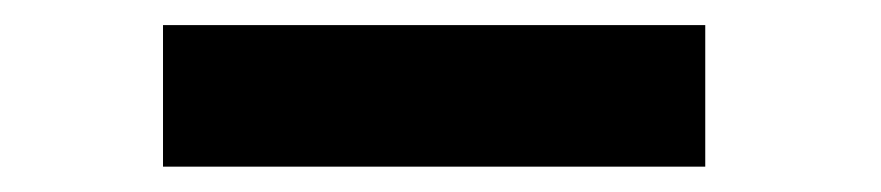

<svg xmlns="http://www.w3.org/2000/svg" viewBox="-20 -750 702 153"><path d="M109.9 -730H542V-617.2H109.9Z"/></svg>

Font: Messapia Bold
Style: Regular
Weight: 400
Designer: Luca Marsano
Foundry: Collletttivo
Version: Version 1.000;FEAKit 1.0